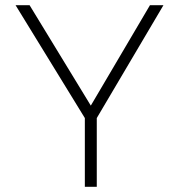

<svg xmlns="http://www.w3.org/2000/svg" viewBox="-20 -720 690 740"><path d="M307 -265 40 -700H94L330 -313L558 -700H610L353 -265V0H307Z"/></svg>

Font: Retni Sans Light
Style: Regular
Weight: 300
Designer: Vitaly Kuzmin
Foundry: ParaType Ltd.
Version: Version 1.00;March 2, 2019;FontCreator 11.5.0.2425 64-bit; t